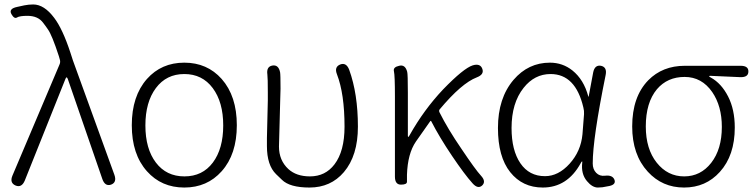

<svg xmlns="http://www.w3.org/2000/svg" viewBox="-20 -828 3390 861"><path d="M91 -18Q77 15 50 4Q22 -8 36 -41L247 -539Q252 -550 248 -562L244 -576Q213 -671 195 -696Q185 -711 174 -725Q151 -757 103 -757Q68 -757 56 -749.5Q44 -742 31 -765Q18 -789 57 -797L89 -804Q109 -808 129 -808Q178 -808 223 -748Q261 -698 296 -591Q301 -574 307 -557L493 -44Q505 -10 478 0Q451 9 439 -25L284 -474Q281 -481 278.5 -481Q276 -481 273 -473Z M639 -60Q571 -136 571 -266.5Q571 -397 639 -474Q704 -547 806.5 -547Q909 -547 974 -474Q1042 -397 1042 -266.5Q1042 -136 974 -60Q909 13 806.5 13Q704 13 639 -60ZM679 -99Q726 -37 807 -37Q888 -37 934.5 -99Q981 -161 981 -265.5Q981 -370 934 -433Q887 -496 806.5 -496Q726 -496 679 -433Q632 -370 632 -265.5Q632 -161 679 -99Z M1368 13Q1279 13 1244 -22Q1231 -35 1218 -47Q1177 -87 1177 -173Q1177 -191 1177 -209L1181 -377Q1181 -395 1181 -413Q1181 -479 1179 -494Q1174 -529 1201 -534Q1229 -539 1236 -504Q1238 -495 1238 -430Q1238 -412 1237 -394L1232 -207Q1231 -189 1231 -171Q1231 -109 1273 -70Q1309 -37 1370 -37Q1439 -37 1480 -91Q1525 -150 1525 -260Q1525 -407 1491 -495Q1478 -528 1506 -539Q1533 -549 1546 -515Q1585 -407 1585 -260Q1585 -130 1522 -56Q1463 13 1368 13Z M2142 4Q2123 21 2099 -6Q2063 -46 2007 -129Q1951 -212 1914 -284Q1912 -288 1909 -284L1845 -193Q1808 -139 1805 -44Q1805 -26 1805 -13Q1805 0 1778 0Q1751 0 1751 -36V-395Q1751 -490 1746.5 -508.5Q1742 -527 1770 -533Q1797 -540 1806 -506Q1809 -496 1809 -412V-219Q1809 -214 1811 -214Q1813 -214 1817 -222Q1881 -336 1967 -427Q2059 -522 2100 -535Q2134 -545 2143 -519Q2152 -494 2118 -481Q2050 -455 1952 -338Q1947 -332 1951 -324Q1988 -250 2049 -161Q2112 -67 2137 -40Q2161 -14 2142 4Z M2414 13Q2323 13 2268 -56Q2213 -125 2213 -254Q2213 -388 2283 -470Q2349 -547 2446 -547Q2503 -547 2547 -512Q2598 -471 2618 -396Q2619 -391 2620 -396L2640 -503Q2647 -538 2675 -533Q2703 -527 2696 -492Q2638 -207 2638 -95Q2638 -69 2653.5 -53Q2669 -37 2693 -40Q2726 -44 2735 -23Q2744 -1 2713 6L2702 8Q2682 13 2661 13Q2636 13 2612 -16Q2585 -48 2591 -99Q2592 -104 2590 -104Q2588 -104 2584 -96Q2524 13 2414 13ZM2424 -38Q2484 -38 2534.5 -94Q2585 -150 2592 -226L2599 -316Q2600 -331 2596 -346Q2561 -496 2449 -496Q2377 -496 2328 -434Q2274 -366 2274 -254Q2274 -154 2313.5 -96Q2353 -38 2424 -38Z M2885 -58Q2815 -134 2815 -261Q2815 -394 2887 -468Q2951 -533 3051 -533H3301Q3337 -533 3336 -507Q3336 -481 3300 -482L3165 -488Q3160 -488 3160 -486Q3160 -484 3168 -480Q3215 -454 3245 -395.5Q3275 -337 3275 -256Q3275 -131 3208 -57Q3145 13 3047.5 13Q2950 13 2885 -58ZM3217 -259Q3217 -352 3174 -415Q3127 -483 3050 -483Q2973 -483 2926 -428Q2876 -368 2876 -261Q2876 -160 2925 -98.5Q2974 -37 3048 -37Q3122 -37 3169.5 -98Q3217 -159 3217 -259Z"/></svg>

Font: Resource Han Rounded JP Light
Style: Regular
Weight: 300
Designer: Cyano Hao (round all glyphs); Ryoko NISHIZUKA 西塚涼子 (kana, bopomofo & ideographs); Paul D. Hunt (Latin, Greek & Cyrillic)
Foundry: Cyano Hao
Version: 0.990